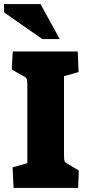

<svg xmlns="http://www.w3.org/2000/svg" viewBox="-30 -928 438 948"><path d="M32 -102 105 -122V-505Q105 -531 101 -539.5Q97 -548 80 -555L28 -585L33 -674H354L358 -572L286 -552V-162Q286 -138 289.5 -131Q293 -124 308 -117L359 -86L356 0H37ZM-10 -867V-908H170L265 -735H179Z"/></svg>

Font: Suez One
Style: Regular
Weight: 400
Version: Version 1.000